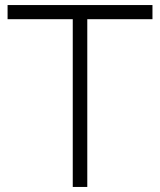

<svg xmlns="http://www.w3.org/2000/svg" viewBox="-20 -740 634 760"><path d="M325.5 0V-664H583.5V-720H10V-664H268V0Z"/></svg>

Font: Hauora Light
Style: Regular
Weight: 300
Designer: Wayne Shih
Foundry: WCYS
Version: Version 1.001;hotconv 1.0.109;makeotfexe 2.5.65596